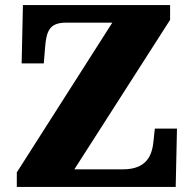

<svg xmlns="http://www.w3.org/2000/svg" viewBox="-20 -734 761 754"><path d="M46 0H670L675 -229H588L583 -182C578 -128 560 -69 462 -69H272L648 -656V-714H70L65 -485H152L157 -547C162 -610 173 -645 239 -645H421L46 -57Z"/></svg>

Font: Noto Serif Thai Black
Style: Regular
Weight: 900
Designer: Monotype Design Team
Foundry: Monotype Imaging Inc.
Version: Version 2.002